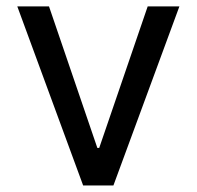

<svg xmlns="http://www.w3.org/2000/svg" viewBox="-20 -565 599 585"><path d="M526.6 -545.5H430L282.3 -114.3H276.6L129.3 -545.5H32.7L233.3 0H325.6Z"/></svg>

Font: Margiela Sans Text
Style: Regular
Weight: 400
Designer: Stefan Endress, Andreas Faust
Version: Version 1.100;FEAKit 1.0